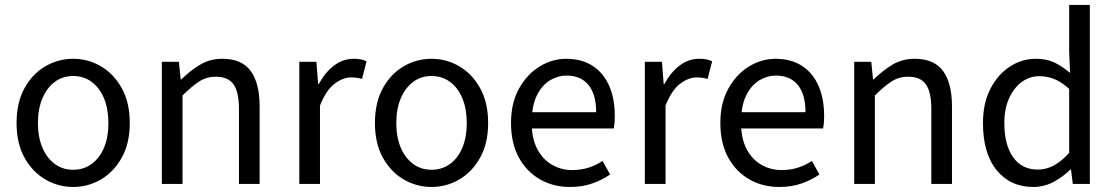

<svg xmlns="http://www.w3.org/2000/svg" viewBox="-20 -732 4439 764"><path d="M271.2 12Q211.6 12 160.1 -18.1Q108.7 -48.1 77.3 -105Q45.9 -161.9 45.9 -242.4Q45.9 -323.5 77.3 -380.8Q108.7 -438 160.1 -468Q211.6 -498.1 271.2 -498.1Q330.7 -498.1 381.9 -468Q433 -438 464.7 -380.8Q496.4 -323.5 496.4 -242.4Q496.4 -161.9 464.7 -105Q433 -48.1 381.9 -18.1Q330.7 12 271.2 12ZM271.2 -56.5Q313 -56.5 344.8 -79.7Q376.6 -102.9 394 -144.8Q411.4 -186.7 411.4 -242.4Q411.4 -298.1 394 -340.3Q376.6 -382.6 344.8 -406.1Q313 -429.6 271.2 -429.6Q229.4 -429.6 197.9 -406.1Q166.4 -382.6 148.6 -340.3Q130.9 -298.1 130.9 -242.4Q130.9 -186.7 148.6 -144.8Q166.4 -102.9 197.9 -79.7Q229.4 -56.5 271.2 -56.5Z M624 0V-486.1H692L698.9 -416H701.6Q736.7 -450.7 775.8 -474.4Q815 -498.1 864.7 -498.1Q942 -498.1 977.6 -449.5Q1013.1 -401 1013.1 -308V0H930.9V-297.4Q930.9 -365.6 909.4 -396.1Q887.9 -426.7 839.2 -426.7Q801.9 -426.7 772.6 -407.8Q743.3 -389 706.3 -352V0Z M1171 0V-486.1H1239L1245.9 -397.6H1248.6Q1273.5 -444.1 1309.1 -471.1Q1344.8 -498.1 1386.9 -498.1Q1402.9 -498.1 1415.2 -495.9Q1427.5 -493.7 1438.7 -488.1L1420.6 -417.9Q1410.2 -420.9 1400.8 -422.4Q1391.3 -423.9 1376.2 -423.9Q1345.4 -423.9 1311.8 -399.1Q1278.2 -374.3 1253.3 -312.1V0Z M1697.2 12Q1637.6 12 1586.1 -18.1Q1534.7 -48.1 1503.3 -105Q1471.9 -161.9 1471.9 -242.4Q1471.9 -323.5 1503.3 -380.8Q1534.7 -438 1586.1 -468Q1637.6 -498.1 1697.2 -498.1Q1756.7 -498.1 1807.9 -468Q1859 -438 1890.7 -380.8Q1922.4 -323.5 1922.4 -242.4Q1922.4 -161.9 1890.7 -105Q1859 -48.1 1807.9 -18.1Q1756.7 12 1697.2 12ZM1697.2 -56.5Q1739 -56.5 1770.8 -79.7Q1802.6 -102.9 1820 -144.8Q1837.4 -186.7 1837.4 -242.4Q1837.4 -298.1 1820 -340.3Q1802.6 -382.6 1770.8 -406.1Q1739 -429.6 1697.2 -429.6Q1655.4 -429.6 1623.9 -406.1Q1592.4 -382.6 1574.6 -340.3Q1556.9 -298.1 1556.9 -242.4Q1556.9 -186.7 1574.6 -144.8Q1592.4 -102.9 1623.9 -79.7Q1655.4 -56.5 1697.2 -56.5Z M2247.4 12Q2181.8 12 2128.7 -18.3Q2075.5 -48.6 2044.4 -105.5Q2013.4 -162.5 2013.4 -242.9Q2013.4 -322.1 2045.1 -379.2Q2076.7 -436.4 2126.8 -467.2Q2176.8 -498 2232.9 -498Q2295.3 -498 2338.5 -469.7Q2381.8 -441.5 2404.1 -390.3Q2426.4 -339.2 2426.4 -270Q2426.4 -257.5 2425.5 -245.2Q2424.6 -232.9 2421.9 -220.8H2072.3V-285.6H2352.2Q2352.2 -356.4 2321.7 -393.9Q2291.1 -431.3 2234.1 -431.3Q2200.7 -431.3 2169 -412.7Q2137.3 -394 2116.5 -352.8Q2095.7 -311.5 2095.7 -243.7Q2095.7 -181.8 2117.4 -139.9Q2139.2 -98 2176.1 -76.6Q2212.9 -55.3 2256.7 -55.3Q2292.2 -55.3 2322.4 -65Q2352.7 -74.8 2377.7 -91.6L2407.6 -37.7Q2376.3 -16 2336.7 -2Q2297.1 12 2247.4 12Z M2546 0V-486.1H2614L2620.9 -397.6H2623.6Q2648.5 -444.1 2684.1 -471.1Q2719.8 -498.1 2761.9 -498.1Q2777.9 -498.1 2790.2 -495.9Q2802.5 -493.7 2813.7 -488.1L2795.6 -417.9Q2785.2 -420.9 2775.8 -422.4Q2766.3 -423.9 2751.2 -423.9Q2720.4 -423.9 2686.8 -399.1Q2653.2 -374.3 2628.3 -312.1V0Z M3080.4 12Q3014.8 12 2961.7 -18.3Q2908.5 -48.6 2877.4 -105.5Q2846.4 -162.5 2846.4 -242.9Q2846.4 -322.1 2878.1 -379.2Q2909.7 -436.4 2959.8 -467.2Q3009.8 -498 3065.9 -498Q3128.3 -498 3171.5 -469.7Q3214.8 -441.5 3237.1 -390.3Q3259.4 -339.2 3259.4 -270Q3259.4 -257.5 3258.5 -245.2Q3257.6 -232.9 3254.9 -220.8H2905.3V-285.6H3185.2Q3185.2 -356.4 3154.7 -393.9Q3124.1 -431.3 3067.1 -431.3Q3033.7 -431.3 3002 -412.7Q2970.3 -394 2949.5 -352.8Q2928.7 -311.5 2928.7 -243.7Q2928.7 -181.8 2950.4 -139.9Q2972.2 -98 3009.1 -76.6Q3045.9 -55.3 3089.7 -55.3Q3125.2 -55.3 3155.4 -65Q3185.7 -74.8 3210.7 -91.6L3240.6 -37.7Q3209.3 -16 3169.7 -2Q3130.1 12 3080.4 12Z M3379 0V-486.1H3447L3453.9 -416H3456.6Q3491.7 -450.7 3530.8 -474.4Q3570 -498.1 3619.7 -498.1Q3697 -498.1 3732.6 -449.5Q3768.1 -401 3768.1 -308V0H3685.9V-297.4Q3685.9 -365.6 3664.4 -396.1Q3642.9 -426.7 3594.2 -426.7Q3556.9 -426.7 3527.6 -407.8Q3498.3 -389 3461.3 -352V0Z M4091.6 12Q4000.5 12 3945.9 -54.7Q3891.4 -121.4 3891.4 -242.4Q3891.4 -321.3 3920.9 -378.5Q3950.4 -435.7 3998.3 -466.9Q4046.3 -498.1 4101.7 -498.1Q4144.6 -498.1 4175.5 -483.3Q4206.4 -468.6 4237.9 -441.8L4234.4 -525.2V-712.4H4316.7V0H4248.8L4241.8 -57.4H4239.1Q4210.9 -29.2 4173.1 -8.6Q4135.3 12 4091.6 12ZM4109.8 -57.2Q4143.7 -57.2 4174 -73.9Q4204.4 -90.5 4234.4 -123.6V-378.3Q4203.6 -406.2 4174.9 -417.6Q4146.2 -428.9 4115.9 -428.9Q4077 -428.9 4045.5 -405.7Q4014.1 -382.5 3995.2 -340.5Q3976.4 -298.5 3976.4 -243.2Q3976.4 -155.9 4011.2 -106.6Q4046.1 -57.2 4109.8 -57.2Z"/></svg>

Font: SourceSans3VF
Style: Regular
Weight: 200
Designer: Paul D. Hunt
Foundry: Adobe
Version: Version 3.052;hotconv 1.1.0;makeotfexe 2.6.0